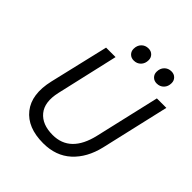

<svg xmlns="http://www.w3.org/2000/svg" viewBox="-225 -986 1147 1147"><g transform="rotate(45 348.0 -413.0)"><path d="M358 -722Q336 -722 322 -736Q308 -750 308 -771Q308 -800 325.5 -818Q343 -836 370 -836Q392 -836 406 -822Q420 -808 420 -787Q420 -758 402.5 -740Q385 -722 358 -722ZM552 -722Q530 -722 516 -736Q502 -750 502 -771Q502 -800 519.5 -818Q537 -836 564 -836Q586 -836 600 -822Q614 -808 614 -787Q614 -758 596.5 -740Q579 -722 552 -722ZM325 10Q192 10 129.5 -69Q67 -148 99 -286L187 -660H267L177 -267Q155 -170 198 -117.5Q241 -65 330 -65Q478 -65 521 -249L616 -660H696L596 -226Q570 -116 501 -53Q432 10 325 10Z"/></g></svg>

Font: Elaine Sans
Style: Italic
Weight: 400
Italic angle: -13°
Designer: Wei Huang
Foundry: Wei Huang
Version: Version 2.001;December 24, 2019;FontCreator 12.0.0.2547 64-b